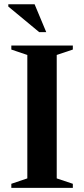

<svg xmlns="http://www.w3.org/2000/svg" viewBox="-20 -904 405 924"><path d="M330.5 -19.5V0H34.5V-19.5L111.5 -45.5V-639.5L34.5 -665.5V-685H330.5V-665.5L253 -639.5V-45.5ZM202.5 -749.5H168.5L20 -872.5V-883.5H146.5Z"/></svg>

Font: Newsreader 36pt SemiBold
Style: Regular
Weight: 600
Designer: Hugues Gentile
Foundry: Production Type
Version: Version 1.003